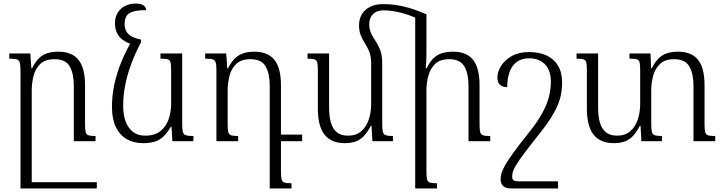

<svg xmlns="http://www.w3.org/2000/svg" viewBox="-20 -792 4058 1077"><path d="M457 -97Q457 -66 460.5 -51.5Q464 -37 476.5 -33Q489 -29 516 -29V0H394V-313Q394 -379 371 -419.5Q348 -460 286 -460Q235 -460 207 -434Q179 -408 168.5 -367.5Q158 -327 158 -283V265H95V-396Q95 -427 91 -441Q87 -455 74 -459Q61 -463 32 -463V-492H150L156 -409H160Q179 -447 200.5 -467Q222 -487 248.5 -494.5Q275 -502 307 -502Q384 -502 420.5 -456Q457 -410 457 -315ZM105 265V230H523V265Z M781 11Q730 11 691 -11.5Q652 -34 630 -79Q608 -124 608 -192Q608 -256 621.5 -319Q635 -382 661 -445.5Q687 -509 725 -573L771 -555Q738 -492 716 -433Q694 -374 682.5 -315.5Q671 -257 671 -197Q671 -149 684.5 -111.5Q698 -74 725.5 -52.5Q753 -31 794 -31Q849 -31 881 -57.5Q913 -84 926.5 -125Q940 -166 940 -209V-396Q940 -427 937 -441Q934 -455 921.5 -459Q909 -463 880 -463V-492H1002V-96Q1002 -66 1006 -51.5Q1010 -37 1023.5 -33Q1037 -29 1065 -29V0H947L942 -81H938Q917 -44 894.5 -24Q872 -4 845 3.5Q818 11 781 11ZM771 -570V-555L719 -544Q690 -553 668.5 -568.5Q647 -584 636 -607.5Q625 -631 625 -663Q625 -695 639.5 -719.5Q654 -744 680.5 -758Q707 -772 742 -772Q771 -772 784.5 -762.5Q798 -753 800 -735Q749 -735 723 -726Q697 -717 688 -699.5Q679 -682 679 -658Q679 -632 689.5 -614.5Q700 -597 720.5 -586.5Q741 -576 771 -570Z M1556 169Q1556 200 1559.5 214Q1563 228 1575.5 232Q1588 236 1615 236V265H1493V-313Q1493 -379 1470 -419.5Q1447 -460 1385 -460Q1334 -460 1306 -434Q1278 -408 1267.5 -367.5Q1257 -327 1257 -283V-96Q1257 -65 1260.5 -51Q1264 -37 1276.5 -33Q1289 -29 1316 -29V0H1194V-396Q1194 -427 1190 -441Q1186 -455 1173 -459Q1160 -463 1131 -463V-492H1249L1255 -409H1259Q1278 -446 1299.5 -466Q1321 -486 1347.5 -494Q1374 -502 1406 -502Q1483 -502 1519.5 -456Q1556 -410 1556 -315ZM1544 0V-37H1675V0Z M1994 -650Q1994 -686 2010 -712.5Q2026 -739 2056.5 -754Q2087 -769 2131 -769Q2166 -769 2201.5 -764Q2237 -759 2279 -746.5Q2321 -734 2372 -712L2350 -673Q2307 -696 2268 -709Q2229 -722 2195 -728Q2161 -734 2133 -734Q2093 -734 2072 -712.5Q2051 -691 2051 -655Q2051 -641 2054 -628Q2057 -615 2062.5 -603.5Q2068 -592 2075 -580Q2097 -548 2110.5 -516.5Q2124 -485 2124 -437V-96Q2124 -66 2128 -51.5Q2132 -37 2145 -33Q2158 -29 2184 -29V0H2069L2064 -86H2060Q2044 -55 2025 -33Q2006 -11 1979.5 0Q1953 11 1914 11Q1839 11 1801 -36Q1763 -83 1763 -183V-395Q1763 -427 1760 -441Q1757 -455 1744.5 -459Q1732 -463 1705 -463V-492H1826V-188Q1826 -142 1835.5 -106.5Q1845 -71 1868.5 -51Q1892 -31 1933 -31Q1978 -31 2006.5 -56Q2035 -81 2048.5 -121.5Q2062 -162 2062 -209V-435Q2062 -476 2051 -503Q2040 -530 2023 -556Q2010 -576 2002 -598Q1994 -620 1994 -650ZM2730 -29V0H2608V-313Q2608 -379 2584.5 -419.5Q2561 -460 2500 -460Q2449 -460 2421.5 -434Q2394 -408 2383 -367.5Q2372 -327 2372 -283V169Q2372 200 2375.5 214Q2379 228 2391.5 232Q2404 236 2431 236V265H2309V-712H2372V-490Q2372 -469 2371 -449Q2370 -429 2368 -409H2373Q2392 -447 2413.5 -467Q2435 -487 2462 -494.5Q2489 -502 2521 -502Q2598 -502 2634 -456Q2670 -410 2670 -315V-97Q2670 -66 2673.5 -51.5Q2677 -37 2689.5 -33Q2702 -29 2730 -29Z M2948 -500Q3004 -500 3045.5 -481Q3087 -462 3110 -424Q3133 -386 3133 -329Q3133 -287 3123.5 -247Q3114 -207 3087 -158.5Q3060 -110 3006 -42Q2952 26 2921 67.5Q2890 109 2875.5 133Q2861 157 2857 171Q2853 185 2853 199Q2853 212 2860 218.5Q2867 225 2889 225H3110V265H2848Q2817 265 2802.5 251.5Q2788 238 2788 214Q2788 198 2793 180Q2798 162 2813.5 134.5Q2829 107 2861 63Q2893 19 2948 -50Q2995 -109 3021.5 -157Q3048 -205 3059 -248Q3070 -291 3070 -335Q3070 -376 3055.5 -405Q3041 -434 3013.5 -449.5Q2986 -465 2948 -465Q2906 -465 2878.5 -444.5Q2851 -424 2838 -387.5Q2825 -351 2825 -303Q2800 -303 2785 -316Q2770 -329 2770 -356Q2770 -389 2790.5 -422Q2811 -455 2850.5 -477.5Q2890 -500 2948 -500Z M3932 -97Q3932 -66 3935.5 -51.5Q3939 -37 3951.5 -33Q3964 -29 3992 -29V0H3870V-313Q3870 -379 3846.5 -419.5Q3823 -460 3762 -460Q3711 -460 3683 -434Q3655 -408 3644 -367.5Q3633 -327 3633 -283V-96Q3633 -66 3637 -51.5Q3641 -37 3654 -33Q3667 -29 3693 -29V0H3578L3573 -86H3569Q3553 -55 3534 -33Q3515 -11 3488.5 0Q3462 11 3423 11Q3348 11 3310 -36Q3272 -83 3272 -183V-395Q3272 -427 3269 -441Q3266 -455 3253.5 -459Q3241 -463 3214 -463V-492H3335V-188Q3335 -142 3344.5 -106.5Q3354 -71 3377.5 -51Q3401 -31 3442 -31Q3487 -31 3515.5 -56Q3544 -81 3557.5 -121.5Q3571 -162 3571 -209V-396Q3571 -427 3568 -441Q3565 -455 3552.5 -459Q3540 -463 3511 -463V-492H3629L3632 -409H3636Q3655 -446 3676 -466Q3697 -486 3723.5 -494Q3750 -502 3783 -502Q3860 -502 3896 -456Q3932 -410 3932 -315Z"/></svg>

Font: Noto Serif Armenian Light
Style: Regular
Weight: 300
Version: Version 2.007